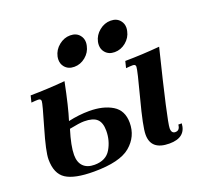

<svg xmlns="http://www.w3.org/2000/svg" viewBox="-124 -866 1099 1025"><g transform="rotate(-20 425.0 -353.5)"><path d="M673.3 6.8Q568.8 6.8 568.8 -81.1Q568.8 -126.5 607.9 -273.7Q647 -420.9 647 -439.5Q647 -453.1 630.9 -453.1Q616.2 -453.1 592.3 -450.7L601.6 -488.3Q699.2 -489.3 797.4 -498Q701.2 -109.4 701.2 -69.3Q701.2 -40 723.6 -40Q749 -40 751.5 -72.3H771Q766.1 6.8 673.3 6.8ZM258.3 -23.4Q323.7 -23.4 351.3 -70.3Q378.9 -117.2 378.9 -173.3Q378.9 -219.7 356.7 -240.2Q334.5 -260.7 284.2 -260.7Q257.8 -260.7 200.2 -249Q172.9 -160.6 172.9 -109.9Q172.9 -67.9 195.1 -45.7Q217.3 -23.4 258.3 -23.4ZM109.4 -439.5Q109.4 -453.1 93.3 -453.1Q78.6 -453.1 54.7 -450.7L64 -488.3Q161.6 -489.3 259.8 -498Q231.9 -359.4 209.5 -289.6Q270.5 -303.2 328.6 -303.2Q407.7 -303.2 459.5 -272Q511.2 -240.7 511.2 -170.4Q511.2 -92.3 450.9 -41.3Q390.6 9.8 243.2 9.8Q133.3 9.8 85 -21.7Q36.6 -53.2 36.6 -134.3Q36.6 -178.7 73 -302Q109.4 -425.3 109.4 -439.5ZM565.4 -551.8Q530.8 -551.8 511.7 -575.2Q497.6 -592.3 497.6 -615.7Q497.6 -624.5 499.5 -634.3Q507.3 -669.9 536.6 -693.6Q565.9 -717.3 600.6 -717.3Q635.7 -717.3 654.3 -693.8Q668 -676.8 668 -654.3Q668 -644.5 665.5 -634.3Q658.2 -599.1 629.4 -575.4Q600.6 -551.8 565.4 -551.8ZM335.9 -551.8Q301.3 -551.8 282.2 -575.2Q268.1 -592.3 268.1 -615.7Q268.1 -624.5 270 -634.3Q277.8 -669.9 307.1 -693.6Q336.4 -717.3 371.1 -717.3Q406.2 -717.3 424.8 -693.8Q438.5 -676.8 438.5 -654.3Q438.5 -644.5 436 -634.3Q428.7 -599.1 399.9 -575.4Q371.1 -551.8 335.9 -551.8Z"/></g></svg>

Font: Munson
Style: Bold Italic
Weight: 700
Italic angle: -12°
Designer: Paul James MIller
Foundry: High-Logic / Made with FontCreator
Version: Version 2.10;May 5, 2019;FontCreator 11.5.0.2430 64-bit